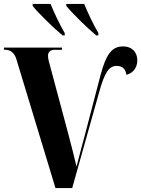

<svg xmlns="http://www.w3.org/2000/svg" viewBox="-20 -956 718 976"><path d="M298 -776H309V-788C283 -832 255 -892 237 -936H146V-926C172 -892 252 -814 298 -776ZM469 -776H480V-788C454 -832 426 -892 408 -936H317V-926C344 -892 423 -814 469 -776ZM63 -656 262 0H347L484 -487C513 -593 536 -621 574 -621C607 -621 620 -599 622 -576C649 -581 678 -606 678 -649C678 -687 655 -720 605 -720C547 -720 519 -678 491 -574L411 -268C399 -224 389 -187 369 -109C359 -153 344 -211 327 -276L234 -623C230 -636 224 -658 224 -672C224 -695 239 -703 260 -703H295V-714H0V-703H7C27 -703 51 -694 63 -656Z"/></svg>

Font: Noto Serif Display Condensed ExtraBold
Style: Regular
Weight: 800
Width: 3
Designer: Monotype Design Team
Foundry: Monotype Imaging Inc.
Version: Version 2.009